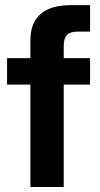

<svg xmlns="http://www.w3.org/2000/svg" viewBox="-20 -748 400 768"><path d="M340.3 -515.6V-409.7H8.3V-515.6ZM101.6 0V-586.9Q101.6 -633.3 119.9 -664.6Q138.2 -695.8 174.3 -711.7Q210.4 -727.5 263.7 -727.5Q288.1 -727.5 310.1 -727.5Q332 -727.5 340.3 -727.5V-621.6Q334.5 -621.6 318.6 -621.6Q302.7 -621.6 292 -621.6Q261.2 -621.6 248 -608.4Q234.9 -595.2 234.9 -564.5V0Z"/></svg>

Font: Inter Cardless Display
Style: Bold
Weight: 700
Designer: Rasmus Andersson
Foundry: rsms
Version: Version 4.001;git-9221beed3